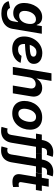

<svg xmlns="http://www.w3.org/2000/svg" viewBox="1276 -2078 1022 3615"><g transform="rotate(90 1787.5 -270.0)"><path d="M232.1 215.8Q161.5 215.8 112.3 197.2Q63.1 178.6 35.6 147.2Q8.1 115.8 2.7 77.3L130.9 51.5Q135 66.2 146.1 79.4Q157.3 92.5 178.3 100.9Q199.4 109.4 233.3 109.4Q292.3 109.4 331.3 81.2Q370.3 52.9 379.7 -1L396.7 -96.7L383.1 -95.8Q369.3 -73.6 348.6 -53.4Q328 -33.2 298.1 -20.5Q268.3 -7.7 226 -7.7Q171.3 -7.7 128.2 -30.5Q85.1 -53.2 60.3 -98.8Q35.5 -144.4 35.5 -212.9Q35.5 -275.1 53.3 -335.5Q71 -395.8 105.1 -444.9Q139.3 -494.1 188.6 -523.4Q237.9 -552.7 300.8 -552.7Q336.8 -552.7 362.6 -542.9Q388.5 -533.1 405.7 -517.4Q422.9 -501.7 433 -483.8Q443.1 -466 447.7 -449.7L454.8 -450.8L470.8 -545.9H615L524.2 0.2Q511.9 74 471.3 121.7Q430.8 169.5 369.2 192.7Q307.6 215.8 232.1 215.8ZM274.3 -119.1Q314.1 -119.1 343.5 -138.2Q373 -157.2 392.4 -188.3Q411.9 -219.4 421.3 -256.5Q430.8 -293.6 430.8 -329.8Q430.8 -379.1 408.8 -407.2Q386.8 -435.4 342.4 -435.4Q304.2 -435.4 274.8 -415.9Q245.3 -396.4 225.2 -364.7Q205.1 -333 195 -295.3Q184.8 -257.6 184.8 -221.2Q184.8 -173.1 207.1 -146.1Q229.5 -119.1 274.3 -119.1Z M901.2 11.7Q828.6 11.7 775.9 -14.9Q723.2 -41.5 694.8 -91.4Q666.4 -141.2 666.4 -210.9Q666.4 -280 689.2 -342.1Q712 -404.1 754 -451.9Q795.9 -499.8 853.4 -527.4Q910.9 -555 980.3 -555Q1038.1 -555 1083.7 -535.9Q1129.4 -516.8 1155.7 -481.2Q1182.1 -445.7 1182.1 -396Q1182.1 -345.1 1152.4 -312.3Q1122.6 -279.4 1064.5 -261Q1006.4 -242.6 921.4 -235.3Q836.4 -228 725.8 -228L741 -316.6Q834.6 -316.6 894.2 -319.7Q953.9 -322.9 986.9 -331Q1020 -339.1 1033 -353.2Q1046 -367.2 1046 -388.8Q1046 -414.7 1024.3 -429.7Q1002.7 -444.7 965.2 -444.7Q917.4 -444.7 886.6 -419.9Q855.9 -395.2 838.7 -357.5Q821.5 -319.8 814.6 -279.7Q807.6 -239.5 807.6 -208.5Q807.6 -177.4 817.2 -152.4Q826.8 -127.5 849.7 -113Q872.6 -98.6 911.9 -98.6Q953.8 -98.6 985.8 -115.9Q1017.7 -133.2 1031.6 -164.1L1163.2 -146.7Q1136.4 -75.1 1066.9 -31.7Q997.3 11.7 901.2 11.7Z M1437.4 -316.1 1385.1 0H1238.7L1359.3 -727.5H1503L1450.3 -409.6H1438.3Q1460.5 -455.6 1488.5 -487.5Q1516.6 -519.3 1552.5 -536Q1588.4 -552.7 1633.9 -552.7Q1690.7 -552.7 1730.4 -528.1Q1770.1 -503.4 1787.5 -457.3Q1804.9 -411.3 1794.2 -347.2L1736.6 0H1589.9L1643.4 -321.7Q1652 -373 1630.1 -401.7Q1608.2 -430.4 1562.1 -430.4Q1531.5 -430.4 1505.3 -416.9Q1479.2 -403.3 1461.3 -378Q1443.4 -352.6 1437.4 -316.1Z M2112.1 10.7Q2038.2 10.7 1986.4 -17.6Q1934.6 -45.8 1907.2 -97.2Q1879.9 -148.5 1879.9 -217.2Q1879.9 -283 1900.8 -343.2Q1921.7 -403.4 1961.6 -450.7Q2001.5 -498 2058.9 -525.4Q2116.2 -552.7 2189.3 -552.7Q2262.9 -552.7 2314.8 -524.6Q2366.8 -496.5 2394.1 -445.1Q2421.5 -393.8 2421.5 -324.6Q2421.5 -258.7 2400.7 -198.5Q2379.9 -138.2 2339.9 -91.1Q2299.9 -43.9 2242.6 -16.6Q2185.2 10.7 2112.1 10.7ZM2117.2 -104.6Q2158 -104.6 2187.7 -126.5Q2217.5 -148.3 2236.7 -182.7Q2255.8 -217.1 2265 -256Q2274.3 -294.9 2274.3 -328.7Q2274.3 -361.5 2264.3 -385.9Q2254.2 -410.3 2234.3 -423.9Q2214.4 -437.5 2184 -437.5Q2143.1 -437.5 2113.4 -415.9Q2083.6 -394.3 2064.4 -360.1Q2045.3 -325.8 2036 -287.1Q2026.8 -248.3 2026.8 -214Q2026.8 -165.1 2049.3 -134.9Q2071.9 -104.6 2117.2 -104.6Z M2880 -545.9 2861.7 -436.1H2494.9L2513.2 -545.9ZM2446 220.9Q2432.5 220.9 2418.6 220.1Q2404.6 219.4 2391.9 217.7Q2379.2 216 2368 213.3L2398.9 99.1Q2407.6 101.3 2420.8 102.9Q2434 104.5 2442.2 104.5Q2475.5 104.5 2494.5 86.4Q2513.6 68.3 2519.9 29.4L2616.7 -555.8Q2627.7 -622.4 2658 -668.1Q2688.3 -713.8 2736.2 -737.5Q2784.2 -761.2 2847.7 -761.2Q2871.5 -761.2 2891.6 -758.7Q2911.8 -756.1 2932.8 -750.9L2895.7 -640.4Q2885.5 -642.3 2871.7 -643.3Q2857.9 -644.3 2840.8 -644.3Q2808.4 -644.3 2790.2 -626.6Q2772.1 -609 2765.9 -572.3L2667.9 21.3Q2657.3 86.1 2628.1 130.6Q2598.9 175 2552.9 197.9Q2506.8 220.9 2446 220.9Z M3248.2 -545.9 3229.9 -436.1H2863L2881.3 -545.9ZM2814.1 220.9Q2800.7 220.9 2786.7 220.1Q2772.8 219.4 2760 217.7Q2747.3 216 2736.2 213.3L2767.1 99.1Q2775.8 101.3 2789 102.9Q2802.1 104.5 2810.3 104.5Q2843.6 104.5 2862.7 86.4Q2881.8 68.3 2888.1 29.4L2984.8 -555.8Q2995.9 -622.4 3026.2 -668.1Q3056.4 -713.8 3104.4 -737.5Q3152.3 -761.2 3215.9 -761.2Q3239.7 -761.2 3259.8 -758.7Q3279.9 -756.1 3300.9 -750.9L3263.9 -640.4Q3253.7 -642.3 3239.9 -643.3Q3226 -644.3 3209 -644.3Q3176.5 -644.3 3158.4 -626.6Q3140.3 -609 3134.1 -572.3L3036.1 21.3Q3025.4 86.1 2996.2 130.6Q2967 175 2921 197.9Q2875 220.9 2814.1 220.9Z M3575.4 -545.9 3557.1 -434.3H3233.2L3251.5 -545.9ZM3348.6 -675.8H3495L3409.6 -159.8Q3405.3 -133.3 3415.1 -121.1Q3424.9 -109 3451 -109Q3459.5 -109 3474.8 -111.1Q3490.1 -113.2 3498.4 -115.1L3500.9 -5.3Q3475.9 1.7 3451.4 4.7Q3427 7.6 3404.4 7.6Q3321.9 7.6 3285.2 -32.3Q3248.6 -72.3 3260.9 -146.9Z"/></g></svg>

Font: Inter
Style: Italic
Weight: 400
Italic angle: -9.3988°
Designer: Rasmus Andersson
Foundry: rsms
Version: Version 4.001;git-66647c0bb